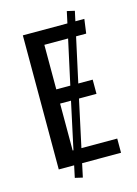

<svg xmlns="http://www.w3.org/2000/svg" viewBox="-123 -816 681 953"><g transform="rotate(-15 217.5 -339.5)"><path d="M396 0H196L181 70L142 61L155 0H76V-689H305L318 -749L357 -740L346 -689H392L382 -616H330L280 -387H354V-314H264L212 -73H396ZM167 -387H239L289 -616H167ZM171 -73 223 -314H167V-73Z"/></g></svg>

Font: Fira Sans Compressed
Style: Regular
Weight: 400
Width: 1
Designer: bBox Type GmbH & Carrois Corporate GbR & Edenspiekermann AG
Foundry: bBox Type GmbH & Carrois Corporate GbR & Edenspiekermann AG
Version: Version 4.301